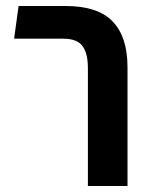

<svg xmlns="http://www.w3.org/2000/svg" viewBox="-20 -620 499 640"><path d="M273 0V-393Q273 -442 255 -466.5Q237 -491 191 -491H27L42 -600H198Q306 -600 355.5 -548.5Q405 -497 405 -396V0Z"/></svg>

Font: Noto Sans Hebrew Condensed SemiBold
Style: Regular
Weight: 600
Width: 3
Designer: Ben Nathan
Foundry: Google LLC
Version: Version 3.001; ttfautohint (v1.8.4.7-5d5b)